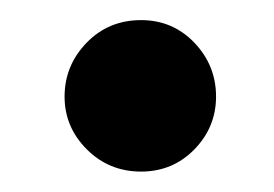

<svg xmlns="http://www.w3.org/2000/svg" viewBox="-20 -161 271 190"><path d="M119.6 8.8Q87.9 8.8 65.9 -13.2Q43.9 -35.2 43.9 -65.4Q43.9 -96.2 65.7 -118.7Q87.4 -141.1 119.6 -141.1Q150.9 -141.1 172.4 -118.7Q193.8 -96.2 193.8 -65.4Q193.8 -35.2 172.4 -13.2Q150.9 8.8 119.6 8.8Z"/></svg>

Font: Oxygen
Style: Bold
Weight: 700
Designer: vernon adams
Foundry: Vernon Adams
Version: Version 0.2.3 webfont; ttfautohint (v0.93.3-1d66) -l 8 -r 50